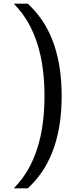

<svg xmlns="http://www.w3.org/2000/svg" viewBox="-20 -770 429 1040"><path d="M65 -739 55 -750H131L148 -733Q314 -567 314 -250Q314 67 148 233L131 250H55L65 239Q221 73 221 -250Q221 -573 65 -739Z"/></svg>

Font: KaTeX_SansSerif
Style: Regular
Weight: 400
Version: Version 1.1; ttfautohint (v1.3)